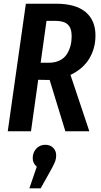

<svg xmlns="http://www.w3.org/2000/svg" viewBox="-20 -711 545 1040"><path d="M497.1 -519Q497.1 -448.2 463.1 -392.8Q429.2 -337.4 361.8 -305.2L463.9 0H334L249 -277.8L187 -278.8L147.9 0H22L120.1 -690.9H283.2Q389.6 -690.9 443.4 -646Q497.1 -601.1 497.1 -519ZM200.2 -371.1H243.2Q278.3 -371.1 303.7 -383.8Q329.1 -396.5 342.5 -418.2Q356 -439.9 362.1 -463.9Q368.2 -487.8 368.2 -515.1Q368.2 -559.1 346.7 -578.6Q325.2 -598.1 279.8 -598.1H231.9ZM225.1 73.2Q252 73.2 268.1 89.6Q284.2 106 284.2 129.9Q284.2 149.9 276.9 167.7Q269.5 185.5 249 222.2L200.2 309.1H139.2L179.2 191.9Q157.2 173.3 157.2 146Q157.2 114.3 176.8 93.8Q196.3 73.2 225.1 73.2Z"/></svg>

Font: Fira Sans Compressed Medium
Style: Italic
Weight: 500
Width: 3
Italic angle: -8°
Designer: Carrois Corporate & Edenspiekermann AG
Foundry: Carrois Corporate GbR & Edenspiekermann AG
Version: Version 4.203;PS 004.203;hotconv 1.0.88;makeotf.lib2.5.64775